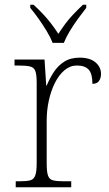

<svg xmlns="http://www.w3.org/2000/svg" viewBox="-20 -786 459 806"><path d="M46 0V-25H64Q92 -25 107 -29Q122 -33 128 -49.5Q134 -66 134 -101V-439Q134 -472 128.5 -487.5Q123 -503 106 -507Q89 -511 56 -511H41V-536H167L174 -427H176Q188 -456 205.5 -483Q223 -510 249.5 -527Q276 -544 315 -544Q357 -544 380.5 -524.5Q404 -505 404 -475Q404 -458 395.5 -446Q387 -434 368 -434Q368 -477 352 -494Q336 -511 303 -511Q274 -511 250.5 -491Q227 -471 210.5 -438Q194 -405 185 -364Q176 -323 176 -280V-100Q176 -65 181.5 -49Q187 -33 202.5 -29Q218 -25 246 -25H279V0ZM201 -606Q192 -629 176 -655.5Q160 -682 141.5 -708Q123 -734 107 -753V-766H121Q145 -744 162.5 -725Q180 -706 195 -686.5Q210 -667 225 -644Q240 -667 254.5 -686.5Q269 -706 287 -725Q305 -744 328 -766H342V-753Q327 -734 308 -708Q289 -682 273 -655.5Q257 -629 248 -606Z"/></svg>

Font: Noto Serif Hentaigana ExtraLight
Style: Regular
Weight: 200
Designer: Kazuhiro Yamada
Foundry: nipponia
Version: Version 1.000